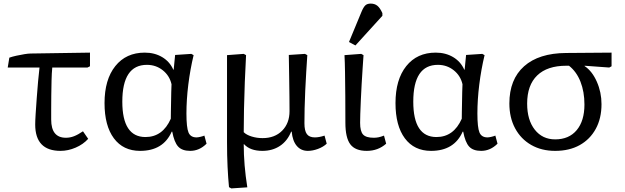

<svg xmlns="http://www.w3.org/2000/svg" viewBox="-20 -826 3478 1069"><path d="M317 14Q176 14 176 -133Q176 -153 178.5 -192.5Q181 -232 184.5 -279.5Q188 -327 192 -372.5Q196 -418 200 -450H23L32 -505Q49 -511 72 -516Q95 -521 116.5 -524.5Q138 -528 151 -528L481 -533V-457L467 -450H271Q268 -419 267 -377.5Q266 -336 265.5 -293.5Q265 -251 265 -215.5Q265 -180 265 -160Q265 -59 347 -59Q370 -59 392 -67.5Q414 -76 442 -95L471 -53Q443 -22 401 -4Q359 14 317 14Z M760 14Q666 14 614 -56Q562 -126 562 -252Q562 -383 622 -458Q682 -533 786 -533Q841 -533 883 -508Q925 -483 945 -438H947L955 -520L1045 -526L1058 -519Q1039 -440 1028.5 -355.5Q1018 -271 1018 -194Q1018 -116 1029.5 -88.5Q1041 -61 1074 -61Q1082 -61 1095 -64Q1108 -67 1118 -71L1130 -26Q1090 14 1039 14Q994 14 972 -10Q950 -34 939 -93H936Q889 14 760 14ZM790 -63Q886 -63 931 -165Q931 -180 931.5 -205Q932 -230 932.5 -259Q933 -288 933.5 -314Q934 -340 935 -357Q924 -405 886 -435Q848 -465 798 -465Q661 -465 661 -260Q661 -63 790 -63Z M1268 223 1255 216Q1250 165 1247 102Q1244 39 1244 -34V-519L1337 -526L1350 -519Q1346 -447 1343 -369Q1340 -291 1338.5 -218.5Q1337 -146 1337 -90Q1352 -75 1381 -66Q1410 -57 1442 -57Q1510 -57 1551 -98.5Q1592 -140 1592 -207Q1592 -236 1591.5 -286Q1591 -336 1590 -397Q1589 -458 1588 -520L1678 -526L1691 -519Q1688 -476 1685 -425Q1682 -374 1679.5 -322Q1677 -270 1676 -222.5Q1675 -175 1675 -140Q1675 -98 1688.5 -79.5Q1702 -61 1733 -61Q1757 -61 1787 -71L1799 -26Q1780 -8 1750.5 3Q1721 14 1694 14Q1656 14 1632.5 -13.5Q1609 -41 1604 -93H1601Q1580 -41 1538.5 -13.5Q1497 14 1441 14Q1373 14 1339 -23H1337Q1337 92 1357 217Z M2022 14Q1958 14 1930.5 -22.5Q1903 -59 1903 -143Q1903 -217 1902.5 -290Q1902 -363 1901 -423.5Q1900 -484 1898 -519L1991 -526L2004 -519Q2002 -488 1999 -445.5Q1996 -403 1993.5 -357Q1991 -311 1989 -268Q1987 -225 1986 -192Q1985 -159 1985 -142Q1985 -95 2001.5 -77Q2018 -59 2061 -59Q2074 -59 2087 -61.5Q2100 -64 2118 -71L2130 -26Q2085 14 2022 14ZM1959 -573 1923 -592 1993 -761Q2004 -787 2014.5 -796.5Q2025 -806 2044 -806Q2066 -806 2081 -794Q2096 -782 2109 -753V-738Z M2380 14Q2286 14 2234 -56Q2182 -126 2182 -252Q2182 -383 2242 -458Q2302 -533 2406 -533Q2461 -533 2503 -508Q2545 -483 2565 -438H2567L2575 -520L2665 -526L2678 -519Q2659 -440 2648.5 -355.5Q2638 -271 2638 -194Q2638 -116 2649.5 -88.5Q2661 -61 2694 -61Q2702 -61 2715 -64Q2728 -67 2738 -71L2750 -26Q2710 14 2659 14Q2614 14 2592 -10Q2570 -34 2559 -93H2556Q2509 14 2380 14ZM2410 -63Q2506 -63 2551 -165Q2551 -180 2551.5 -205Q2552 -230 2552.5 -259Q2553 -288 2553.5 -314Q2554 -340 2555 -357Q2544 -405 2506 -435Q2468 -465 2418 -465Q2281 -465 2281 -260Q2281 -63 2410 -63Z M3071 14Q2995 14 2937.5 -19Q2880 -52 2848 -111.5Q2816 -171 2816 -250Q2816 -384 2898 -457Q2980 -530 3132 -531L3385 -533V-457L3372 -450L3235 -460V-458Q3277 -430 3303 -371Q3329 -312 3329 -246Q3329 -167 3297 -108.5Q3265 -50 3207.5 -18Q3150 14 3071 14ZM3071 -50Q3148 -50 3191 -101.5Q3234 -153 3234 -244Q3234 -315 3212 -371Q3190 -427 3148 -460H3133Q3027 -460 2971 -406Q2915 -352 2915 -249Q2915 -158 2957.5 -104Q3000 -50 3071 -50Z"/></svg>

Font: Literata 7pt
Style: Regular
Weight: 400
Designer: Latin by Veronika Burian and Jose Scaglione. Greek by Irene Vlachou. Cyrillic by Vera Evstafieva.
Foundry: TypeTogether
Version: Version 3.002